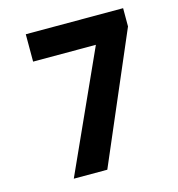

<svg xmlns="http://www.w3.org/2000/svg" viewBox="-102 -765 790 854"><g transform="rotate(-15 293.0 -338.0)"><path d="M287.6 0H133.3L382.3 -549.8H93.3V-675.8H541.5V-591.8Z"/></g></svg>

Font: Cadman
Style: Bold
Weight: 700
Designer: Paul James MIller
Foundry: High-Logic / Made with FontCreator
Version: Version 2.114;March 28, 2021;FontCreator 13.0.0.2683 64-bit